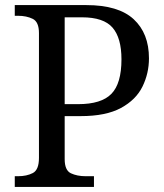

<svg xmlns="http://www.w3.org/2000/svg" viewBox="-20 -734 644 754"><path d="M38 0V-42H51Q85 -42 109 -54.5Q133 -67 133 -114V-604Q133 -648 108.5 -660Q84 -672 51 -672H38V-714H319Q445 -714 505 -658.5Q565 -603 565 -505Q565 -446 539.5 -394Q514 -342 455 -310Q396 -278 297 -278H234V-109Q234 -65 258.5 -53.5Q283 -42 316 -42H349V0ZM287 -325Q378 -325 417.5 -365.5Q457 -406 457 -501Q457 -585 422 -625.5Q387 -666 302 -666H234V-325Z"/></svg>

Font: Noto Serif Dives Akuru
Style: Regular
Weight: 400
Designer: Fernando Caro
Foundry: Fernando Caro
Version: Version 2.000; ttfautohint (v1.8.4.7-5d5b)